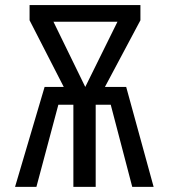

<svg xmlns="http://www.w3.org/2000/svg" viewBox="-20 -726 655 746"><path d="M387.7 -388.2H470.3L576.9 0H493.8L410.3 -319H351.8V0H265.1V-319H206.7L121.5 0H38.5L153.3 -388.2H227.7L94.9 -647.2V-706.2H525.6V-647.2ZM436.4 -641.5H187.7L311.3 -388.2Z"/></svg>

Font: Fira Code Fixed
Style: Regular
Weight: 400
Monospace: yes
Designer: Carrois Corporate, Edenspiekermann AG, Nikita Prokopov
Foundry: Carrois Corporate, Edenspiekermann AG, Nikita Prokopov
Version: Version 5.002